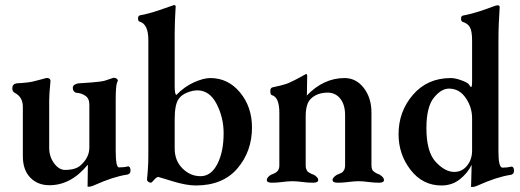

<svg xmlns="http://www.w3.org/2000/svg" viewBox="-20 -725 2070 765"><path d="M432 -415H434Q442 -415 447 -409.5Q452 -404 447 -398Q441 -384 441 -329V-125Q441 -58 454 -58Q475 -58 489 -62Q493 -63 496.5 -59Q500 -55 500 -46Q500 -37 495 -33Q490 -29 485 -29Q432 -21 358 12Q344 19 332 19Q329 19 328.5 18.5Q328 18 329 16Q329 15 329 14Q329 7 329.5 -22Q330 -51 330 -62V-69Q263 13 177 13Q130 13 100.5 -17.5Q71 -48 71 -103V-300Q71 -338 39 -355Q29 -360 29 -373Q29 -390 46 -393Q68 -394 85 -396Q102 -398 110.5 -400Q119 -402 136 -406.5Q153 -411 164 -414Q173 -415 177.5 -411Q182 -407 181 -400Q176 -350 176 -326V-136Q176 -101 195.5 -74.5Q215 -48 239 -48Q282 -48 302 -67Q336 -98 336 -137V-308Q336 -333 320 -343.5Q304 -354 287 -355Q284 -355 280.5 -356.5Q277 -358 273.5 -362.5Q270 -367 270 -375Q270 -384 279 -388.5Q288 -393 294 -393Q326 -395 345.5 -396.5Q365 -398 379 -400Q393 -402 397.5 -403.5Q402 -405 414 -409Q426 -413 432 -415Z M571 -105V-566Q571 -629 536 -639Q530 -640 530 -652Q530 -662 538 -664Q565 -669 588 -676Q611 -683 636 -692Q661 -701 671 -704Q672 -704 672 -704.5Q672 -705 673 -705Q680 -705 680 -698Q680 -697 679 -682Q678 -667 677 -641.5Q676 -616 676 -591V-381Q676 -348 683 -347Q715 -380 753 -397Q791 -414 818 -414Q889 -414 936.5 -356.5Q984 -299 984 -217Q984 -122 926 -54Q868 14 760 14Q722 14 667 -3Q612 -20 611 -20Q604 -20 594 -8.5Q584 3 582 3Q576 3 571 -0.5Q566 -4 566 -9V-14Q567 -20 567.5 -28.5Q568 -37 569 -48.5Q570 -60 570.5 -75Q571 -90 571 -105ZM779 -23Q821 -23 846 -71.5Q871 -120 871 -194Q871 -257 843 -311Q815 -365 766 -365Q748 -365 725.5 -356Q703 -347 692 -331Q676 -309 676 -250V-133Q676 -85 707 -54Q738 -23 779 -23Z M1287 -356Q1243 -356 1218 -331Q1198 -311 1198 -262V-65Q1198 -61 1198.5 -57.5Q1199 -54 1200.5 -51Q1202 -48 1203 -45.5Q1204 -43 1206.5 -41Q1209 -39 1210.5 -38Q1212 -37 1215 -35.5Q1218 -34 1219.5 -33Q1221 -32 1225 -30.5Q1229 -29 1230 -29Q1248 -18 1248 -8Q1248 3 1227 3Q1206 3 1184 0Q1162 -3 1145 -3Q1128 -3 1106 0Q1084 3 1063 3Q1043 3 1043 -8Q1043 -18 1060 -29Q1061 -29 1064.5 -30.5Q1068 -32 1069 -32.5Q1070 -33 1073.5 -34.5Q1077 -36 1078 -37Q1079 -38 1082 -40Q1085 -42 1086 -43.5Q1087 -45 1088.5 -47.5Q1090 -50 1091 -52.5Q1092 -55 1092.5 -58.5Q1093 -62 1093 -66V-276Q1093 -338 1063 -346Q1057 -348 1057 -362Q1057 -375 1066 -377Q1081 -380 1095 -383.5Q1109 -387 1118.5 -390Q1128 -393 1141 -399.5Q1154 -406 1159.5 -408.5Q1165 -411 1180 -419.5Q1195 -428 1199 -430Q1204 -430 1204 -423Q1204 -420 1203.5 -393.5Q1203 -367 1203 -356Q1203 -345 1202 -344Q1269 -414 1353 -414Q1399 -414 1429.5 -374.5Q1460 -335 1460 -277V-67Q1460 -57 1462.5 -50.5Q1465 -44 1472 -39.5Q1479 -35 1481 -34Q1483 -33 1493 -29Q1510 -18 1510 -8Q1510 3 1490 3Q1469 3 1447.5 0Q1426 -3 1409 -3Q1392 -3 1369.5 0Q1347 3 1326 3Q1305 3 1305 -8Q1305 -18 1323 -29Q1324 -29 1328.5 -31Q1333 -33 1334 -33.5Q1335 -34 1339.5 -36Q1344 -38 1345 -39.5Q1346 -41 1348.5 -44Q1351 -47 1352 -49.5Q1353 -52 1354 -56Q1355 -60 1355 -65V-266Q1355 -307 1336.5 -331Q1318 -355 1287 -356Z M1848 -389Q1855 -378 1857 -378Q1861 -378 1861 -402V-563Q1861 -602 1852 -617Q1843 -632 1823 -638Q1817 -640 1817 -651Q1817 -662 1825 -663Q1861 -670 1892.5 -680.5Q1924 -691 1940.5 -697.5Q1957 -704 1963 -704Q1969 -704 1971 -698Q1971 -695 1970 -679.5Q1969 -664 1967.5 -633.5Q1966 -603 1966 -564V-121Q1966 -57 1982 -57Q2001 -57 2017 -61Q2021 -62 2024.5 -58Q2028 -54 2028 -45Q2028 -36 2023 -32Q2018 -28 2013 -28Q1960 -20 1886 13Q1872 20 1860 20Q1857 20 1856.5 19.5Q1856 19 1857 17Q1857 16 1857 15Q1857 8 1858 -21Q1859 -50 1859 -61V-68Q1843 -35 1812 -10.5Q1781 14 1739 14Q1664 14 1616 -48Q1568 -110 1568 -190Q1568 -281 1625.5 -347.5Q1683 -414 1776 -414Q1794 -414 1818.5 -405Q1843 -396 1848 -389ZM1769 -372Q1738 -372 1708.5 -335.5Q1679 -299 1679 -214Q1679 -120 1716 -80Q1753 -40 1790 -40Q1821 -40 1841 -65Q1861 -90 1861 -125V-254Q1861 -298 1835.5 -335Q1810 -372 1769 -372Z"/></svg>

Font: EB Garamond 12
Style: Bold
Weight: 700
Version: Version 0.016